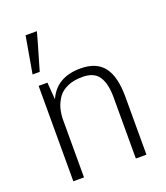

<svg xmlns="http://www.w3.org/2000/svg" viewBox="-145 -899 865 999"><g transform="rotate(-20 287.5 -399.5)"><path d="M87.9 -528.3V0H147V-316.4Q147 -351.1 155.3 -381.8Q163.1 -410.2 182.1 -438Q200.2 -463.9 234.9 -479Q268.6 -494.1 316.9 -494.1Q381.3 -494.1 407.7 -454.6Q434.1 -414.6 434.1 -339.4V0H492.7V-320.8Q492.7 -432.1 451.7 -485.8Q410.6 -539.1 322.8 -539.1Q190.4 -539.1 144 -433.6L136.7 -528.3ZM78.6 -594.7H118.2Q173.3 -782.2 176.8 -798.8H114.3Q102.5 -730.5 78.6 -594.7Z"/></g></svg>

Font: My Font
Style: ExtraLight
Weight: 500
Designer: Vernon Adams
Foundry: newtypography
Version: Version 0.001